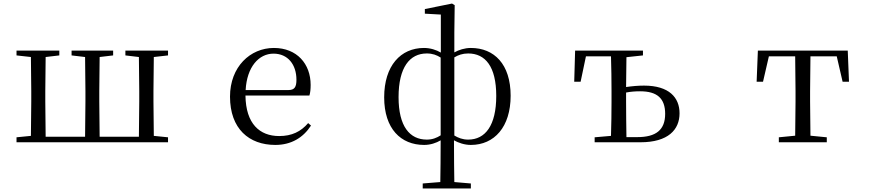

<svg xmlns="http://www.w3.org/2000/svg" viewBox="-20 -801 5040 1081"><path d="M197 0H926V-28L846 -36L844 -229V-288L846 -480L926 -489V-516H686V-489L762 -480L764 -288V-229L762 -31H541L539 -229V-288L541 -480L617 -489V-516H383V-489L459 -480L461 -288V-229L459 -31H237L235 -229V-288L237 -480L314 -489V-516H73V-489L154 -480L156 -288V-229L154 -36L73 -28V0Z M1530 15C1620 15 1687 -26 1731 -94L1715 -108C1674 -60 1623 -35 1552 -35C1442 -35 1364 -104 1362 -263H1722C1727 -279 1729 -299 1729 -323C1729 -441 1652 -531 1522 -531C1389 -531 1275 -425 1275 -257C1275 -76 1382 15 1530 15ZM1363 -294C1370 -424 1437 -499 1520 -499C1601 -499 1649 -437 1649 -352C1649 -312 1639 -294 1604 -294Z M2631 15C2763 15 2855 -86 2855 -262C2855 -440 2762 -531 2631 -531C2596 -531 2563 -520 2538 -506V-618L2540 -772L2525 -781L2372 -750V-724L2462 -719V-505C2437 -520 2403 -531 2367 -531C2236 -531 2143 -431 2143 -253C2143 -76 2237 15 2368 15C2403 15 2436 4 2461 -11C2461 87 2460 156 2459 224L2360 232V260H2631V232L2538 224C2537 159 2536 97 2536 -11C2561 3 2595 15 2631 15ZM2461 -39C2439 -25 2415 -15 2383 -15C2287 -15 2224 -89 2224 -254C2224 -422 2287 -500 2383 -500C2415 -500 2439 -491 2461 -477ZM2538 -478C2560 -491 2584 -500 2616 -500C2712 -500 2774 -427 2774 -261C2774 -94 2712 -15 2616 -15C2584 -15 2560 -25 2538 -38Z M3328 0H3586C3742 0 3806 -71 3806 -163C3806 -252 3747 -319 3606 -319C3573 -319 3539 -316 3505 -311L3507 -479L3600 -489V-516H3218L3213 -341H3249L3279 -484H3420C3422 -428 3423 -343 3423 -288V-229C3423 -174 3422 -92 3420 -36L3328 -28ZM3505 -280C3531 -285 3556 -287 3584 -287C3680 -287 3725 -247 3725 -160C3725 -70 3674 -29 3568 -29H3507C3506 -85 3505 -171 3505 -229Z M4456 0H4635V-28L4543 -37L4541 -229V-288L4543 -484H4691L4724 -341H4760L4753 -516H4247L4240 -341H4276L4309 -484H4457L4459 -288V-229L4457 -37L4365 -28V0Z"/></svg>

Font: Harano Aji Mincho CN
Style: Regular
Weight: 400
Foundry: Masamichi Hosoda
Version: HaranoAjiMinchoCN-Regular version 20230610;ttx 4.39.4